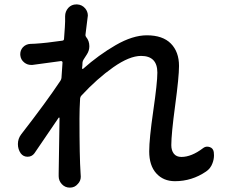

<svg xmlns="http://www.w3.org/2000/svg" viewBox="-20 -816 1055 874"><path d="M904.3 -141.6Q913.1 -148.4 922.9 -148.4Q928.7 -148.4 934.6 -146.5Q950.2 -141.6 953.1 -124Q954.1 -117.2 954.1 -109.4Q954.1 -90.8 947.3 -73.2Q938.5 -48.8 918 -35.2Q853.5 8.8 776.4 8.8Q723.6 8.8 691.4 -26.9Q659.2 -62.5 659.2 -127Q659.2 -183.6 677.7 -311.5Q696.3 -439.5 696.3 -485.4Q696.3 -561.5 622.1 -561.5Q569.3 -561.5 495.6 -509.8Q421.9 -458 350.6 -380.9Q345.7 -376 344.7 -368.2Q341.8 -320.3 341.8 -276.4Q341.8 -100.6 346.7 -29.3L347.7 -11.7Q347.7 7.8 334 21.5Q320.3 38.1 297.9 38.1Q276.4 38.1 261.7 22.5Q247.1 6.8 247.1 -13.7V-27.3Q248 -124 251 -278.3Q251 -280.3 249.5 -280.8Q248 -281.2 247.1 -280.3Q170.9 -168 136.7 -118.2Q125 -102.5 105.5 -102.5Q85.9 -102.5 74.2 -118.2Q61.5 -136.7 61.5 -160.2Q61.5 -184.6 76.2 -204.1Q191.4 -352.5 254.9 -448.2Q258.8 -454.1 259.8 -460.9Q260.7 -472.7 262.2 -496.1Q263.7 -519.5 264.6 -532.2Q264.6 -534.2 262.7 -536.1Q260.7 -538.1 257.8 -538.1Q222.7 -533.2 127.9 -520.5Q124 -520.5 121.1 -520.5Q104.5 -520.5 90.8 -531.2Q74.2 -543.9 72.3 -565.4Q72.3 -567.4 72.3 -570.3Q72.3 -586.9 84 -600.6Q97.7 -615.2 118.2 -616.2Q123 -616.2 131.3 -616.7Q139.6 -617.2 141.6 -617.2Q189.5 -620.1 263.7 -630.9Q271.5 -631.8 271.5 -639.6Q276.4 -704.1 276.4 -717.8V-742.2Q276.4 -763.7 291 -780.3Q305.7 -795.9 327.1 -795.9Q328.1 -795.9 329.1 -795.9H331.1Q353.5 -794.9 368.2 -777.3Q379.9 -762.7 379.9 -745.1Q379.9 -741.2 378.9 -737.3Q374 -700.2 369.1 -658.2Q368.2 -652.3 372.1 -647.5Q386.7 -629.9 386.7 -605.5Q386.7 -585.9 376 -569.3Q369.1 -559.6 360.4 -544.9Q356.4 -539.1 355.5 -531.2Q355.5 -527.3 355 -518.6Q354.5 -509.8 353.5 -504.9Q353.5 -502.9 355.5 -502.4Q357.4 -502 358.4 -502.9Q428.7 -565.4 506.3 -610.4Q584 -655.3 648.4 -655.3Q720.7 -655.3 757.8 -617.7Q794.9 -580.1 794.9 -515.6Q794.9 -465.8 777.3 -335.9Q759.8 -206.1 759.8 -155.3Q759.8 -130.9 771.5 -116.2Q783.2 -101.6 805.7 -101.6Q851.6 -101.6 904.3 -141.6Z"/></svg>

Font: Gen Jyuu Gothic P Medium
Style: Regular
Weight: 500
Designer: [Source Han Sans]
Ryoko NISHIZUKA  (kana & ideographs); Paul D. Hunt (Latin, Greek & Cyrillic); Wenlong ZHANG  (bopomofo
Version: Version 1.002.20150607